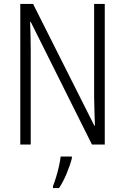

<svg xmlns="http://www.w3.org/2000/svg" viewBox="-20 -734 634 975"><path d="M512 0H447L136 -623H133Q134 -590 135 -555Q136 -520 136 -480V0H83V-714H148L459 -96H462Q461 -132 459.5 -172Q458 -212 458 -242V-714H512ZM345 70Q336 105 318.5 147Q301 189 280 221H249V211Q256 194 264.5 166.5Q273 139 279.5 110Q286 81 288 61H345Z"/></svg>

Font: Noto Sans Telugu Condensed Light
Style: Regular
Weight: 300
Width: 3
Designer: Jelle Bosma - Monotype Design Team
Foundry: Monotype Imaging Inc.
Version: Version 2.005; ttfautohint (v1.8.4.7-5d5b)